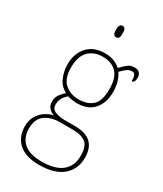

<svg xmlns="http://www.w3.org/2000/svg" viewBox="-238 -827 985 1157"><g transform="rotate(30 255.0 -249.0)"><path d="M237 240Q146 240 97.5 197Q49 154 49 80Q49 39 67 8.5Q85 -22 112.5 -40Q140 -58 168 -63Q146 -70 131 -86.5Q116 -103 116 -132Q116 -161 134 -184Q152 -207 164 -216Q121 -239 103 -282.5Q85 -326 85 -372Q85 -446 128 -494Q171 -542 250 -542Q286 -542 313 -531Q340 -520 358 -503Q372 -518 394 -537.5Q416 -557 445 -557Q470 -557 481 -544Q492 -531 492 -513Q492 -476 471 -476Q471 -505 465 -517Q459 -529 445 -529Q423 -529 407.5 -516.5Q392 -504 373 -485Q387 -466 397 -435Q407 -404 407 -364Q407 -289 367.5 -242.5Q328 -196 250 -196Q238 -196 216 -199Q194 -202 186 -206Q169 -193 156.5 -174Q144 -155 144 -126Q144 -93 174 -82Q204 -71 244 -71H313Q458 -71 458 65Q458 144 402.5 192Q347 240 237 240ZM247 -221Q309 -221 344 -253Q379 -285 379 -365Q379 -445 344.5 -481Q310 -517 247 -517Q189 -517 151 -481Q113 -445 113 -364Q113 -290 151 -255.5Q189 -221 247 -221ZM241 215Q336 215 383 176.5Q430 138 430 66Q430 1 399.5 -22.5Q369 -46 311 -46H220Q160 -46 118.5 -17Q77 12 77 82Q77 117 92.5 147.5Q108 178 144 196.5Q180 215 241 215ZM257 -658Q247 -658 240.5 -666Q234 -674 234 -698Q234 -721 240.5 -729.5Q247 -738 257 -738Q268 -738 274 -729.5Q280 -721 280 -698Q280 -674 274 -666Q268 -658 257 -658Z"/></g></svg>

Font: Noto Serif Telugu Thin
Style: Regular
Weight: 100
Designer: Jelle Bosma - Monotype Design Team
Foundry: Monotype Imaging Inc.
Version: Version 2.005; ttfautohint (v1.8.4.7-5d5b)